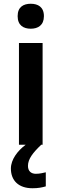

<svg xmlns="http://www.w3.org/2000/svg" viewBox="-20 -771 327 1023"><path d="M144 -751C105 -751 74 -734 74 -685C74 -636 105 -618 144 -618C182 -618 214 -636 214 -685C214 -734 182 -751 144 -751ZM129 113C129 76 155 43 200 0H207V-542H81V0H117C74 32 38 79 38 127C38 191 79 232 153 232C183 232 203 228 224 222V147C211 150 192 155 171 155C146 155 129 141 129 113Z"/></svg>

Font: Noto Sans Tai Tham SemiBold
Style: Regular
Weight: 600
Designer: Monotype Design Team 2013. Revised by David WIlliams 2020
Foundry: Monotype Imaging Inc.
Version: Version 2.002